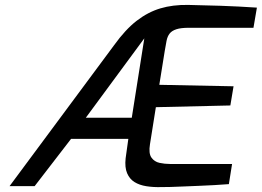

<svg xmlns="http://www.w3.org/2000/svg" viewBox="-20 -757 1065 781"><path d="M637 4Q604 5 575.5 0.5Q547 -4 527 -16.5Q507 -29 497 -52.5Q487 -76 491 -113L502 -192H269L121 0H19L444 -573Q490 -637 536 -672.5Q582 -708 632.5 -723Q683 -738 745 -737Q805 -736 877.5 -733.5Q950 -731 1025 -726L1011 -644H748Q716 -644 697.5 -638Q679 -632 670 -620.5Q661 -609 657.5 -591Q654 -573 650 -549L628 -412L930 -406L917 -328L614 -321L590 -170Q584 -133 596 -116Q608 -99 629 -94.5Q650 -90 671 -90H924L911 -8Q883 -6 851 -4Q819 -2 787.5 -1Q756 0 726.5 1.5Q697 3 674 3.5Q651 4 637 4ZM329 -278H516L567 -601Z"/></svg>

Font: Exo Thin Medium
Style: Italic
Weight: 500
Italic angle: -9°
Version: Version 2.000